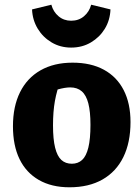

<svg xmlns="http://www.w3.org/2000/svg" viewBox="-20 -782 595 815"><path d="M275 13Q199 13 145 -18Q91 -49 63 -106.5Q35 -164 35 -246Q35 -330 65 -390.5Q95 -451 152 -483.5Q209 -516 288 -516Q366 -516 421 -486Q476 -456 505 -399.5Q534 -343 534 -264Q534 -177 503.5 -115Q473 -53 415 -20Q357 13 275 13ZM285 -87Q311 -87 328.5 -103Q346 -119 355 -155.5Q364 -192 364 -252Q364 -308 355 -343Q346 -378 327 -394.5Q308 -411 278 -411Q256 -411 224 -402Q192 -393 138 -375L238 -441Q221 -398 213 -353Q205 -308 205 -250Q205 -191 214 -155Q223 -119 240.5 -103Q258 -87 285 -87ZM282 -580Q236 -580 199 -602Q162 -624 140 -660.5Q118 -697 116 -742L198 -762Q206 -732 228.5 -713Q251 -694 282 -694Q314 -694 336.5 -713Q359 -732 367 -762L449 -742Q447 -696 425 -660Q403 -624 366 -602Q329 -580 282 -580Z"/></svg>

Font: Piazzolla Thin Black
Style: Regular
Weight: 900
Version: Version 2.005